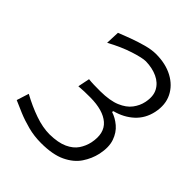

<svg xmlns="http://www.w3.org/2000/svg" viewBox="-205 -847 979 979"><g transform="rotate(45 284.0 -358.0)"><path d="M256 10Q206 10 161.2 -1.8Q116.5 -13.5 79 -29.2Q41.5 -45 13.5 -57.5L34.5 -123.5Q93 -91.5 149.5 -71.8Q206 -52 255.5 -52Q317 -53 354.2 -70.2Q391.5 -87.5 410 -115Q428.5 -142.5 435.5 -175Q451.5 -254 406.8 -293Q362 -332 269.5 -332.5Q245.5 -332.5 225.8 -332Q206 -331.5 186 -329.5L199 -393.5Q217 -391.5 236.5 -391Q256 -390.5 283 -390.5Q351.5 -391 393.2 -408.5Q435 -426 456.2 -454.2Q477.5 -482.5 484 -514Q494.5 -563 477.2 -595.5Q460 -628 423.5 -645Q387 -662 339.5 -663Q314.5 -663 256.8 -644.5Q199 -626 133 -590L136 -665Q163 -676 201.2 -690.2Q239.5 -704.5 279 -715.2Q318.5 -726 350 -726Q419.5 -726 470.5 -698.8Q521.5 -671.5 545 -624Q568.5 -576.5 555.5 -514.5Q543 -456.5 502.2 -419Q461.5 -381.5 402 -366L400 -358.5Q432 -348.5 460.8 -324.2Q489.5 -300 503.5 -260Q517.5 -220 505.5 -163Q495.5 -118 469 -78.5Q442.5 -39 391.2 -14.5Q340 10 256 10Z"/></g></svg>

Font: Commissioner Flair Light
Style: Italic
Weight: 300
Italic angle: -12°
Designer: Kostas Bartsokas
Foundry: Kostas Bartsokas
Version: Version 1.000; ttfautohint (v1.8.3)